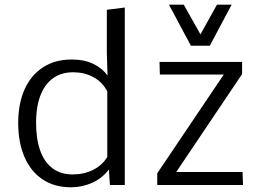

<svg xmlns="http://www.w3.org/2000/svg" viewBox="-20 -794 1117 824"><path d="M285.2 9.8Q212.4 9.8 161.6 -24.9Q110.8 -59.6 84.5 -121.6Q58.1 -183.6 58.1 -266.1Q58.1 -349.1 85.4 -410.2Q112.8 -471.2 164.3 -504.9Q215.8 -538.6 287.1 -538.6Q342.3 -538.6 380.6 -519.8Q418.9 -501 441.4 -470.2L438.5 -567.4V-752L515.6 -761.7V0H451.7L447.3 -66.9Q419.4 -29.3 376 -9.8Q332.5 9.8 285.2 9.8ZM291.5 -45.4Q340.3 -45.4 379.2 -64.7Q418 -84 440.4 -120.1V-401.9Q418.9 -442.9 380.1 -463.4Q341.3 -483.9 293.5 -483.9Q254.4 -483.9 225.1 -469Q195.8 -454.1 175.5 -426Q155.3 -397.9 145 -357.9Q134.8 -317.9 134.8 -267.1Q134.8 -198.2 152.3 -148.4Q169.9 -98.6 205.1 -72Q240.2 -45.4 291.5 -45.4ZM654.8 0V-50.3L940.4 -474.1H666L664.6 -528.3H1019V-476.1L736.3 -55.7H1021L1022.9 0ZM799.3 -597.7 705.1 -773.9H768.6L840.3 -646.5L911.1 -773.9H974.1L880.4 -597.7Z"/></svg>

Font: Comme Light
Style: Regular
Weight: 300
Version: Version 1.000;gftools[0.9.27]